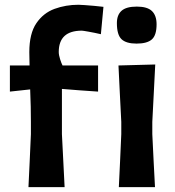

<svg xmlns="http://www.w3.org/2000/svg" viewBox="-20 -766 716 786"><path d="M96.5 0Q99.5 -54.5 101.5 -104.8Q103.5 -155 106.5 -217V-266.5Q106.5 -296 105.8 -330Q105 -364 103.5 -400L20.5 -391V-498H101Q100 -527.5 100 -552.5Q100 -628.5 128.8 -670.8Q157.5 -713 203.5 -729.8Q249.5 -746.5 301 -746.5Q308 -746.5 326.2 -745.2Q344.5 -744 366 -742Q387.5 -740 403.5 -738L393 -626Q367 -632 343.2 -636.2Q319.5 -640.5 315 -640.5Q220.5 -640.5 220.5 -553Q220.5 -541 226 -523.8Q231.5 -506.5 236 -498H381.5V-391Q343 -393.5 306.5 -396.2Q270 -399 233.5 -402V-217Q237 -155 239.2 -104.8Q241.5 -54.5 244.5 0ZM466.5 0Q469 -54.5 471.5 -104.8Q474 -155 476.5 -217V-267Q473 -338.5 470.2 -391.2Q467.5 -444 465 -498L615.5 -502Q612.5 -447 610 -393.5Q607.5 -340 603.5 -267V-217Q606.5 -155 609 -104.8Q611.5 -54.5 614.5 0ZM539 -587.5Q496.5 -587.5 477.5 -605.5Q458.5 -623.5 458.5 -671.5Q458.5 -705 477.8 -722Q497 -739 540 -739Q583 -739 602 -720.8Q621 -702.5 621 -666.5Q621 -622 601.8 -604.8Q582.5 -587.5 539 -587.5Z"/></svg>

Font: Commissioner Loud SemiBold
Style: Regular
Weight: 600
Designer: Kostas Bartsokas
Foundry: Kostas Bartsokas
Version: Version 1.000; ttfautohint (v1.8.3)